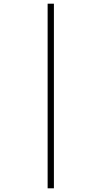

<svg xmlns="http://www.w3.org/2000/svg" viewBox="-20 -780 551 1040"><path d="M238 240H272V-760H238Z"/></svg>

Font: Noto Serif Thai SemiCondensed ExtraLight
Style: Regular
Weight: 200
Width: 4
Designer: Monotype Design Team
Foundry: Monotype Imaging Inc.
Version: Version 2.002